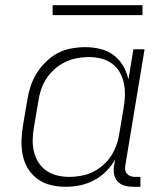

<svg xmlns="http://www.w3.org/2000/svg" viewBox="-20 -709 640 737"><path d="M232 8Q203 8 175.5 1.5Q148 -5 125.5 -21Q103 -37 88.5 -60Q74 -83 68 -110.5Q62 -138 62.5 -167Q63 -196 68 -226L85 -326Q89 -352 97.5 -378Q106 -404 121 -428Q136 -452 156.5 -472Q177 -492 201.5 -505Q226 -518 253.5 -523Q281 -528 307 -528Q337 -528 365.5 -521Q394 -514 416 -497.5Q438 -481 452.5 -456.5Q467 -432 473 -404L492 -520H535L461 -74Q459 -65 460.5 -56.5Q462 -48 467.5 -42Q473 -36 481 -33Q489 -30 498 -30H519V8H491Q474 8 458 3.5Q442 -1 431.5 -12.5Q421 -24 418 -40.5Q415 -57 418 -74L422 -97Q408 -72 387 -51Q366 -30 340 -16.5Q314 -3 286.5 2.5Q259 8 232 8ZM246 -30Q268 -30 290.5 -34Q313 -38 334.5 -48Q356 -58 375 -74.5Q394 -91 406.5 -110.5Q419 -130 427 -152.5Q435 -175 438 -197L455 -297Q459 -321 459.5 -345Q460 -369 455 -391.5Q450 -414 438.5 -433.5Q427 -453 408.5 -466Q390 -479 367 -484.5Q344 -490 320 -490Q298 -490 274.5 -485.5Q251 -481 229.5 -470.5Q208 -460 189.5 -443.5Q171 -427 158 -407Q145 -387 137.5 -364.5Q130 -342 127 -319L110 -219Q106 -195 105.5 -171.5Q105 -148 110.5 -126Q116 -104 128 -85Q140 -66 158.5 -53.5Q177 -41 199.5 -35.5Q222 -30 246 -30ZM182 -651V-689H527V-651Z"/></svg>

Font: Iosevka Extralight Extended
Style: Italic
Weight: 200
Width: 7
Italic angle: -9°
Monospace: yes
Designer: Belleve Invis
Foundry: Belleve Invis
Version: Version 32.5.0; ttfautohint (v1.8.4)